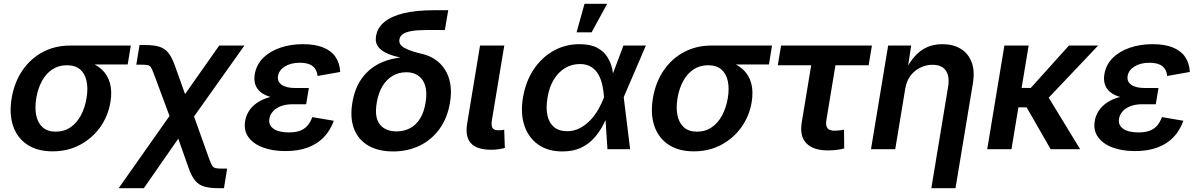

<svg xmlns="http://www.w3.org/2000/svg" viewBox="-20 -781 6274 1005"><path d="M255.4 11.2Q175.8 11.2 123 -23.7Q70.3 -58.6 48.8 -121.1Q27.3 -183.6 41 -267.1Q55.2 -350.6 97.4 -412.4Q139.6 -474.1 203.6 -508.3Q267.6 -542.5 346.7 -542.5H664.6L648.4 -443.4H413.6L330.1 -439.5Q286.1 -439.5 253.2 -417.2Q220.2 -395 199.2 -356.2Q178.2 -317.4 169.9 -267.6Q161.6 -217.8 169.4 -178.2Q177.2 -138.7 202.6 -115.2Q228 -91.8 272 -91.8Q315.9 -91.8 349.1 -114.7Q382.3 -137.7 403.6 -177.5Q424.8 -217.3 433.1 -267.6Q441.4 -317.9 433.1 -356.7Q424.8 -395.5 399.4 -417.5Q374 -439.5 330.1 -439.5L335.4 -472.7Q392.6 -472.7 438 -458.7Q483.4 -444.8 513.4 -416.7Q543.5 -388.7 555.4 -346.2Q567.4 -303.7 558.1 -246.6Q545.9 -173.3 504.2 -115Q462.4 -56.6 398.4 -22.7Q334.5 11.2 255.4 11.2Z M601.1 204.1 918 -246.1H968.8L1075.7 52.7Q1084 75.7 1090.6 85.9Q1097.2 96.2 1108.2 98.9Q1119.1 101.6 1140.1 101.6H1168.9L1152.3 204.1H1126Q1079.6 204.1 1050.3 195.8Q1021 187.5 1002.2 165.3Q983.4 143.1 968.3 101.1L913.1 -55.2L732.9 204.1ZM890.1 -112.8 787.1 -389.6Q777.8 -415 771.5 -426Q765.1 -437 754.9 -439.7Q744.6 -442.4 723.1 -442.4H693.4L710.4 -545.4H737.8Q783.7 -545.4 812.5 -536.9Q841.3 -528.3 860.4 -505.4Q879.4 -482.4 895 -438.5L948.7 -288.6L1127.4 -542.5H1259.3L954.1 -112.8Z M1473.6 9.8Q1406.2 9.8 1355.7 -9.3Q1305.2 -28.3 1280 -63.7Q1254.9 -99.1 1263.2 -147.9Q1267.6 -175.3 1283.4 -200.2Q1299.3 -225.1 1327.4 -244.1Q1355.5 -263.2 1397.9 -274.2Q1440.4 -285.2 1498 -285.2H1590.8L1582.5 -235.4H1511.7Q1477.1 -235.4 1450.9 -225.6Q1424.8 -215.8 1409.4 -198.7Q1394 -181.6 1390.1 -160.2Q1384.3 -127.4 1410.9 -107.7Q1437.5 -87.9 1492.2 -87.9Q1527.3 -87.9 1551 -96.9Q1574.7 -106 1589.8 -123.8Q1605 -141.6 1614.7 -168L1727.1 -148.9Q1709 -98.1 1675 -62.7Q1641.1 -27.3 1591.1 -8.8Q1541 9.8 1473.6 9.8ZM1495.1 -261.7Q1439.9 -261.7 1402.8 -271.5Q1365.7 -281.2 1344.5 -298.8Q1323.2 -316.4 1315.9 -340.1Q1308.6 -363.8 1313.5 -392.1Q1321.8 -442.4 1357.2 -477.5Q1392.6 -512.7 1446.8 -531.2Q1501 -549.8 1565.9 -549.8Q1628.9 -549.8 1671.4 -532.7Q1713.9 -515.6 1736.1 -483.2Q1758.3 -450.7 1760.7 -404.3L1642.1 -383.3Q1639.6 -416 1617.2 -434.3Q1594.7 -452.6 1549.8 -452.6Q1502.4 -452.6 1470.9 -432.9Q1439.5 -413.1 1435.1 -382.3Q1430.7 -354 1454.3 -337.2Q1478 -320.3 1525.9 -320.3H1596.7L1586.9 -261.7Z M2037.6 11.7Q1961.4 11.7 1908.9 -18.3Q1856.4 -48.3 1833.7 -105.5Q1811 -162.6 1824.2 -242.7Q1837.4 -323.7 1878.4 -376.7Q1919.4 -429.7 1981.4 -455.8Q2043.5 -481.9 2119.1 -481.9L2117.2 -470.7Q2076.7 -478.5 2043.5 -488Q2010.3 -497.6 1987.3 -511.5Q1964.4 -525.4 1953.9 -545.4Q1943.4 -565.4 1948.7 -594.2Q1956.1 -636.2 1991.9 -666Q2027.8 -695.8 2093 -711.7Q2158.2 -727.5 2252.9 -727.5H2326.2L2308.6 -624H2218.3Q2165 -624 2133.5 -618.4Q2102.1 -612.8 2087.6 -601.8Q2073.2 -590.8 2070.8 -574.7Q2068.4 -561.5 2074.5 -550.5Q2080.6 -539.6 2095.9 -530.8Q2111.3 -522 2135.7 -513.7Q2160.2 -505.4 2194.8 -497.6Q2229.5 -488.8 2259 -468.8Q2288.6 -448.7 2308.8 -417.2Q2329.1 -385.7 2336.9 -342.5Q2344.7 -299.3 2335.4 -244.1Q2322.3 -164.1 2281 -106.7Q2239.7 -49.3 2177 -18.8Q2114.3 11.7 2037.6 11.7ZM2055.2 -93.3Q2094.2 -93.3 2125.7 -109.6Q2157.2 -126 2178.5 -159.9Q2199.7 -193.8 2208 -245.6Q2219.7 -321.3 2191.7 -362.1Q2163.6 -402.8 2106 -402.8Q2067.9 -402.8 2036.1 -384.5Q2004.4 -366.2 1982.7 -331.1Q1960.9 -295.9 1952.1 -243.7Q1939 -166 1968.3 -129.6Q1997.6 -93.3 2055.2 -93.3Z M2552.2 2.9Q2475.6 2.9 2444.8 -31.5Q2414.1 -65.9 2425.3 -134.3L2492.7 -542.5H2619.6L2555.2 -154.3Q2550.3 -125 2557.4 -112.1Q2564.5 -99.1 2588.9 -99.1Q2600.6 -99.1 2607.4 -99.9Q2614.3 -100.6 2619.1 -102.5L2622.6 -6.3Q2611.3 -3.4 2593 -0.2Q2574.7 2.9 2552.2 2.9Z M2923.3 11.7Q2848.6 11.7 2797.6 -23.9Q2746.6 -59.6 2725.1 -123Q2703.6 -186.5 2717.3 -269.5Q2731.4 -354 2772.9 -416.7Q2814.5 -479.5 2876.5 -514.6Q2938.5 -549.8 3013.7 -549.8Q3069.8 -549.8 3104.7 -531.5Q3139.6 -513.2 3158.4 -483.6Q3177.2 -454.1 3184.6 -420.2Q3191.9 -386.2 3192.9 -355.5H3233.4L3244.6 -273.9L3278.3 0H3159.7L3141.6 -272.9Q3139.6 -302.7 3133.3 -333.3Q3127 -363.8 3113.3 -389.2Q3099.6 -414.6 3075.7 -430.2Q3051.8 -445.8 3015.1 -445.8Q2972.2 -445.8 2937 -424.3Q2901.9 -402.8 2878.2 -363.5Q2854.5 -324.2 2845.7 -269Q2836.9 -215.3 2845.7 -176Q2854.5 -136.7 2880.6 -115.5Q2906.7 -94.2 2947.8 -94.2Q2984.9 -94.2 3015.4 -110.4Q3045.9 -126.5 3070.3 -152.3Q3094.7 -178.2 3112.3 -209.2Q3129.9 -240.2 3141.1 -270L3243.2 -542.5H3360.8L3243.7 -270L3206.1 -191.4H3167Q3154.3 -160.2 3136 -125Q3117.7 -89.8 3089.8 -58.6Q3062 -27.3 3021.5 -7.8Q2981 11.7 2923.3 11.7ZM2998 -611.8 3039.6 -761.2H3158.2L3076.7 -611.8Z M3611.8 11.2Q3532.2 11.2 3479.5 -23.7Q3426.8 -58.6 3405.3 -121.1Q3383.8 -183.6 3397.5 -267.1Q3411.6 -350.6 3453.9 -412.4Q3496.1 -474.1 3560.1 -508.3Q3624 -542.5 3703.1 -542.5H4021L4004.9 -443.4H3770L3686.5 -439.5Q3642.6 -439.5 3609.6 -417.2Q3576.7 -395 3555.7 -356.2Q3534.7 -317.4 3526.4 -267.6Q3518.1 -217.8 3525.9 -178.2Q3533.7 -138.7 3559.1 -115.2Q3584.5 -91.8 3628.4 -91.8Q3672.4 -91.8 3705.6 -114.7Q3738.8 -137.7 3760 -177.5Q3781.2 -217.3 3789.6 -267.6Q3797.9 -317.9 3789.6 -356.7Q3781.2 -395.5 3755.9 -417.5Q3730.5 -439.5 3686.5 -439.5L3691.9 -472.7Q3749 -472.7 3794.4 -458.7Q3839.8 -444.8 3869.9 -416.7Q3899.9 -388.7 3911.9 -346.2Q3923.8 -303.7 3914.6 -246.6Q3902.3 -173.3 3860.6 -115Q3818.8 -56.6 3754.9 -22.7Q3690.9 11.2 3611.8 11.2Z M4314 6.3Q4236.3 6.3 4200.4 -31.5Q4164.6 -69.3 4176.8 -141.6L4226.1 -439.5H4051.3L4068.4 -542.5H4543.9L4526.9 -439.5H4353L4305.7 -153.3Q4300.8 -124.5 4310.8 -110.6Q4320.8 -96.7 4350.1 -96.7Q4359.4 -96.7 4373.8 -98.6Q4388.2 -100.6 4397.9 -102.1L4398.9 -3.9Q4378.4 1.5 4356.7 3.9Q4335 6.3 4314 6.3Z M4718.3 -316.4 4666 0H4539.1L4628.9 -542.5H4749.5L4729 -408.2H4717.3Q4740.7 -455.6 4769 -487.1Q4797.4 -518.6 4833 -534.2Q4868.7 -549.8 4912.6 -549.8Q4968.8 -549.8 5008.3 -525.9Q5047.9 -502 5065.7 -455.8Q5083.5 -409.7 5072.3 -344.2L4981.4 204.1H4855L4942.4 -324.7Q4952.1 -380.4 4931.2 -411.1Q4910.2 -441.9 4861.3 -441.9Q4828.1 -441.9 4797.6 -427.2Q4767.1 -412.6 4746.1 -385Q4725.1 -357.4 4718.3 -316.4Z M5364.3 -542.5 5274.4 0H5147.5L5237.3 -542.5ZM5728 -542.5 5421.4 -219.2H5275.4L5291 -320.8H5375.5L5575.2 -542.5ZM5479.5 0 5351.1 -223.6 5452.6 -297.4 5633.8 0Z M5920.9 9.8Q5853.5 9.8 5803 -9.3Q5752.4 -28.3 5727.3 -63.7Q5702.1 -99.1 5710.4 -147.9Q5714.8 -175.3 5730.7 -200.2Q5746.6 -225.1 5774.7 -244.1Q5802.7 -263.2 5845.2 -274.2Q5887.7 -285.2 5945.3 -285.2H6038.1L6029.8 -235.4H5959Q5924.3 -235.4 5898.2 -225.6Q5872.1 -215.8 5856.7 -198.7Q5841.3 -181.6 5837.4 -160.2Q5831.5 -127.4 5858.2 -107.7Q5884.8 -87.9 5939.5 -87.9Q5974.6 -87.9 5998.3 -96.9Q6022 -106 6037.1 -123.8Q6052.2 -141.6 6062 -168L6174.3 -148.9Q6156.2 -98.1 6122.3 -62.7Q6088.4 -27.3 6038.3 -8.8Q5988.3 9.8 5920.9 9.8ZM5942.4 -261.7Q5887.2 -261.7 5850.1 -271.5Q5813 -281.2 5791.7 -298.8Q5770.5 -316.4 5763.2 -340.1Q5755.9 -363.8 5760.7 -392.1Q5769 -442.4 5804.4 -477.5Q5839.8 -512.7 5894 -531.2Q5948.2 -549.8 6013.2 -549.8Q6076.2 -549.8 6118.7 -532.7Q6161.1 -515.6 6183.3 -483.2Q6205.6 -450.7 6208 -404.3L6089.4 -383.3Q6086.9 -416 6064.5 -434.3Q6042 -452.6 5997.1 -452.6Q5949.7 -452.6 5918.2 -432.9Q5886.7 -413.1 5882.3 -382.3Q5877.9 -354 5901.6 -337.2Q5925.3 -320.3 5973.1 -320.3H6043.9L6034.2 -261.7Z"/></svg>

Font: Inter 16pt SemiBold
Style: Italic
Weight: 600
Italic angle: -9.3988°
Version: Version 4.001;git-66647c0bb